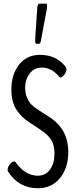

<svg xmlns="http://www.w3.org/2000/svg" viewBox="-20 -1004 412 1031"><path d="M176.3 -769Q168.9 -769 168.9 -784.7Q168.9 -794.9 169.4 -801.8L179.7 -957.5Q180.7 -973.1 183.6 -978.8Q186.5 -984.4 192.4 -984.4H228Q232.9 -984.4 232.9 -970.7Q232.9 -964.4 231 -952.6L200.2 -788.1Q196.8 -769 190.9 -769ZM346.7 -188Q346.7 -102.1 302 -47.6Q257.3 6.8 183.1 6.8Q81.1 6.8 23.4 -82.5Q21 -85.9 21 -92.3Q21 -106 33 -121.6Q44.9 -137.2 55.7 -137.2Q60.1 -137.2 63.5 -133.3Q115.7 -60.5 182.6 -60.5Q224.6 -60.5 248.5 -93.5Q272.5 -126.5 272.5 -179.2Q272.5 -225.6 254.9 -252.9Q237.3 -280.3 201.2 -304.7L136.7 -347.7Q116.7 -360.8 101.8 -374.8Q86.9 -388.7 72 -409.4Q57.1 -430.2 49.1 -458.7Q41 -487.3 41 -522Q41 -605.5 83 -657.5Q125 -709.5 194.3 -709.5Q282.2 -709.5 332.5 -645.5Q336.9 -639.6 336.9 -631.8Q336.9 -617.2 325 -602.5Q313 -587.9 304.2 -587.9Q301.3 -587.9 299.8 -589.8Q258.3 -641.1 204.1 -641.1Q164.6 -641.1 139.9 -609.9Q115.2 -578.6 115.2 -532.2Q115.2 -502.4 125.2 -479.2Q135.3 -456.1 148.4 -442.9Q161.6 -429.7 182.6 -416L246.6 -374.5Q346.7 -309.6 346.7 -188Z"/></svg>

Font: BenchNine
Style: Regular
Weight: 400
Designer: Vernon Adams
Foundry: Vernon Adams
Version: Version 1 ; ttfautohint (v0.92.18-e454-dirty) -l 8 -r 50 -G 